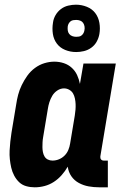

<svg xmlns="http://www.w3.org/2000/svg" viewBox="-20 -791 540 819"><path d="M128 8Q109 8 91.5 3Q74 -2 61.5 -14Q49 -26 40.5 -42Q32 -58 28 -75.5Q24 -93 22 -111.5Q20 -130 21 -149Q22 -168 24 -187Q26 -206 29 -225L49 -345Q52 -366 57.5 -387Q63 -408 73 -428.5Q83 -449 96.5 -468Q110 -487 129 -501Q148 -515 169.5 -521.5Q191 -528 212 -528Q233 -528 252.5 -521.5Q272 -515 286.5 -501.5Q301 -488 309 -470.5Q317 -453 321 -433L336 -520H474L408 -124Q407 -116 411 -111Q415 -106 423 -106H440V8H404Q380 8 358 4Q336 0 316.5 -10.5Q297 -21 284.5 -39Q272 -57 269 -80Q258 -61 243 -44Q228 -27 209.5 -15Q191 -3 170 2.5Q149 8 128 8ZM204 -106Q218 -106 231.5 -111.5Q245 -117 255.5 -127.5Q266 -138 271.5 -151.5Q277 -165 279 -178L299 -298Q301 -311 302 -323Q303 -335 302.5 -347Q302 -359 299.5 -371Q297 -383 291.5 -392.5Q286 -402 275.5 -408Q265 -414 253 -414Q238 -414 224.5 -405Q211 -396 203 -382.5Q195 -369 190.5 -354.5Q186 -340 184 -326L164 -206Q162 -195 161.5 -184.5Q161 -174 161 -163.5Q161 -153 163 -142.5Q165 -132 170 -123.5Q175 -115 184 -110.5Q193 -106 204 -106ZM305 -569Q280 -569 258 -578Q236 -587 222.5 -605Q209 -623 205.5 -646.5Q202 -670 206 -694Q208 -711 217 -726.5Q226 -742 240 -752.5Q254 -763 271 -767Q288 -771 304 -771Q328 -771 350.5 -762Q373 -753 386.5 -735Q400 -717 404 -693.5Q408 -670 404 -646Q401 -629 392.5 -613.5Q384 -598 369.5 -587.5Q355 -577 338 -573Q321 -569 305 -569ZM305 -634Q311 -634 317 -635Q323 -636 328 -640Q333 -644 336 -649.5Q339 -655 340 -661Q342 -670 340.5 -678.5Q339 -687 334.5 -693.5Q330 -700 322 -703Q314 -706 305 -706Q299 -706 292.5 -705Q286 -704 281 -700Q276 -696 273 -690.5Q270 -685 269 -679Q268 -670 269 -661.5Q270 -653 275 -646.5Q280 -640 288 -637Q296 -634 305 -634Z"/></svg>

Font: Iosevka Curly Heavy
Style: Italic
Weight: 900
Italic angle: -9°
Monospace: yes
Designer: Belleve Invis
Foundry: Belleve Invis
Version: Version 22.1.2; ttfautohint (v1.8.4)